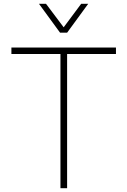

<svg xmlns="http://www.w3.org/2000/svg" viewBox="-20 -990 670 1010"><path d="M590 -706H40V-740H590ZM333 0H298V-740H333ZM333 -818H296L185 -970H222L325 -833H305L407 -970H444Z"/></svg>

Font: Be Vietnam Pro Variable Thin
Style: Regular
Weight: 100
Designer: Lam Bao, Tony Le, Vietanh Nguyen
Foundry: Yellow Type Foundry
Version: Version 1.002